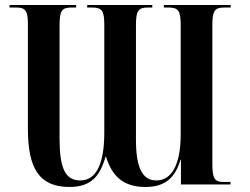

<svg xmlns="http://www.w3.org/2000/svg" viewBox="-20 -734 993 764"><path d="M257 10C354 10 381 -47 401 -113C426 -30 473 10 559 10C640 10 678 -30 698 -98H700V0H897V-10H868C834 -10 825 -25 825 -81V-634C825 -690 834 -704 871 -704H898V-714H632V-704H652C690 -704 699 -690 699 -634V-199C699 -84 666 -16 602 -16C547 -16 521 -66 521 -178V-634C521 -690 530 -704 567 -704H586V-714H327V-704H347C385 -704 395 -691 395 -637V-206C395 -85 364 -16 300 -16C240 -16 217 -63 217 -184V-634C217 -690 226 -704 262 -704H283V-714H18V-704H45C82 -704 91 -691 91 -637V-222C91 -65 135 10 257 10Z"/></svg>

Font: Noto Serif Display ExtraCondensed
Style: Bold
Weight: 700
Width: 2
Designer: Monotype Design Team
Foundry: Monotype Imaging Inc.
Version: Version 2.009